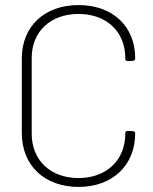

<svg xmlns="http://www.w3.org/2000/svg" viewBox="-20 -728 602 757"><path d="M290 9C423 9 513 -76 513 -202C513 -208 509 -211 503 -211L484 -212C478 -212 474 -209 474 -203V-201C474 -97 400 -26 290 -26C178 -26 105 -97 105 -201V-499C105 -603 178 -673 290 -673C400 -673 474 -603 474 -499V-496C474 -490 478 -487 484 -487L503 -488C509 -488 513 -492 513 -498V-499C513 -625 423 -708 290 -708C155 -708 66 -624 66 -498V-203C66 -76 155 9 290 9Z"/></svg>

Font: Barlow ExtraLight
Style: Regular
Weight: 275
Designer: Jeremy Tribby
Foundry: Tribby Type
Version: Version 1.422;hotconv 1.0.109;makeotfexe 2.5.65596